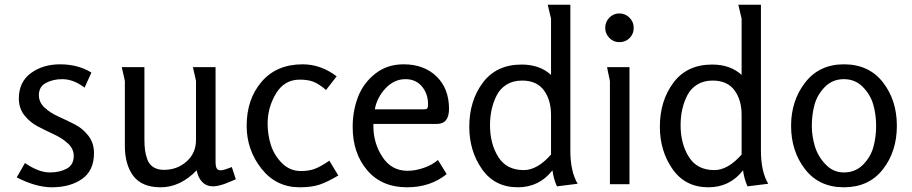

<svg xmlns="http://www.w3.org/2000/svg" viewBox="-20 -782 3870 815"><path d="M51 -29 86 -90Q144 -50 192 -50Q233 -50 263 -66Q293 -82 293 -120Q293 -150 269 -172.5Q245 -195 210.5 -211Q176 -227 142 -244.5Q108 -262 84 -292Q60 -322 60 -364Q60 -434 111 -471.5Q162 -509 235 -509Q311 -509 368 -474L339 -410Q292 -446 244 -446Q205 -446 175 -430Q145 -414 145 -378Q145 -348 169 -325.5Q193 -303 227.5 -287.5Q262 -272 296.5 -254.5Q331 -237 355 -206Q379 -175 379 -132Q379 -58 328.5 -22.5Q278 13 200 13Q133 13 51 -29Z M964 -73 981 -21Q974 -18 958.5 -11.5Q943 -5 933.5 -1.5Q924 2 910 5.5Q896 9 885 9Q856 9 838 -10Q820 -29 815 -59Q745 13 662 13Q583 13 546.5 -34.5Q510 -82 510 -164V-438Q510 -439 507 -452.5Q504 -466 500.5 -480.5Q497 -495 497 -497H593V-191Q593 -164 595.5 -145Q598 -126 605.5 -105Q613 -84 631 -72.5Q649 -61 676 -61Q732 -61 772 -96.5Q812 -132 812 -188V-438Q812 -439 809 -452.5Q806 -466 802.5 -480.5Q799 -495 799 -497H895V-97Q895 -77 899.5 -68Q904 -59 917 -59Q929 -59 964 -73Z M1378 -100 1416 -37Q1369 -9 1335.5 2Q1302 13 1252 13Q1152 13 1089.5 -66.5Q1027 -146 1027 -248Q1027 -361 1090.5 -435Q1154 -509 1265 -509Q1342 -509 1409 -458L1364 -400Q1335 -425 1311.5 -434.5Q1288 -444 1252 -444Q1187 -444 1151.5 -385Q1116 -326 1116 -257Q1116 -211 1129.5 -167.5Q1143 -124 1176.5 -90Q1210 -56 1257 -56Q1293 -56 1318 -66Q1343 -76 1378 -100Z M1839 -103 1876 -43Q1807 13 1708 13Q1600 13 1538.5 -59.5Q1477 -132 1477 -243Q1477 -311 1499.5 -370Q1522 -429 1572.5 -469Q1623 -509 1693 -509Q1780 -509 1833 -457.5Q1886 -406 1886 -320Q1886 -256 1835 -256H1565V-246Q1565 -174 1603.5 -115.5Q1642 -57 1710 -57Q1743 -57 1779 -69.5Q1815 -82 1839 -103ZM1571 -318H1780Q1791 -318 1794 -322.5Q1797 -327 1797 -339Q1797 -384 1771 -415Q1745 -446 1701 -446Q1653 -446 1616.5 -407Q1580 -368 1571 -318Z M2432 -2 2344 9Q2330 -22 2325 -59Q2269 13 2178 13Q2080 13 2026 -64Q1972 -141 1972 -244Q1972 -354 2029.5 -431Q2087 -508 2194 -508Q2271 -508 2319 -464V-703L2305 -762H2401V-143Q2401 -54 2432 -2ZM2319 -126V-294Q2319 -358 2288.5 -399Q2258 -440 2196 -440Q2158 -440 2130.5 -423Q2103 -406 2088.5 -377.5Q2074 -349 2067 -317.5Q2060 -286 2060 -250Q2060 -172 2095 -116Q2130 -60 2203 -60Q2261 -60 2319 -126Z M2670 -664Q2670 -638 2652.5 -620.5Q2635 -603 2609 -603Q2584 -603 2566.5 -621Q2549 -639 2549 -664Q2549 -689 2566.5 -707Q2584 -725 2609 -725Q2634 -725 2652 -707Q2670 -689 2670 -664ZM2652 0H2569V-438Q2569 -439 2566 -452.5Q2563 -466 2560 -480.5Q2557 -495 2557 -497H2652Z M3241 -2 3153 9Q3139 -22 3134 -59Q3078 13 2987 13Q2889 13 2835 -64Q2781 -141 2781 -244Q2781 -354 2838.5 -431Q2896 -508 3003 -508Q3080 -508 3128 -464V-703L3114 -762H3210V-143Q3210 -54 3241 -2ZM3128 -126V-294Q3128 -358 3097.5 -399Q3067 -440 3005 -440Q2967 -440 2939.5 -423Q2912 -406 2897.5 -377.5Q2883 -349 2876 -317.5Q2869 -286 2869 -250Q2869 -172 2904 -116Q2939 -60 3012 -60Q3070 -60 3128 -126Z M3562 13Q3457 13 3397.5 -63.5Q3338 -140 3338 -248Q3338 -355 3398 -432Q3458 -509 3562 -509Q3668 -509 3727.5 -433Q3787 -357 3787 -248Q3787 -139 3727.5 -63Q3668 13 3562 13ZM3562 -50Q3611 -50 3643.5 -83Q3676 -116 3687.5 -158.5Q3699 -201 3699 -248Q3699 -295 3687 -337.5Q3675 -380 3642.5 -413Q3610 -446 3562 -446Q3514 -446 3481.5 -413Q3449 -380 3437.5 -337.5Q3426 -295 3426 -248Q3426 -204 3439 -161Q3452 -118 3484.5 -84Q3517 -50 3562 -50Z"/></svg>

Font: Rosario
Style: Regular
Weight: 400
Designer: Hector Gatti
Foundry: Omnibus-Type
Version: Version 1.004